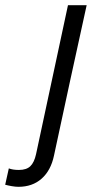

<svg xmlns="http://www.w3.org/2000/svg" viewBox="-134 -508 374 740"><path d="M-114 204Q-110 188 -107 172.5Q-104 157 -100 141Q-85 147 -61 147Q-32 147 -17 132.5Q-2 118 5 86Q36 -58 66.5 -201Q97 -344 128 -488H200Q168 -342 136.5 -198Q105 -54 74 92Q62 149 26.5 180.5Q-9 212 -63 212Q-74 212 -88.5 209.5Q-103 207 -114 204Z"/></svg>

Font: Rosa Sans Light
Style: Italic
Weight: 300
Italic angle: -12°
Designer: Pentagram / MCKL
Foundry: Pentagram / MCKL
Version: Version 1.005;September 16, 2019;FontCreator 11.5.0.2425 64-